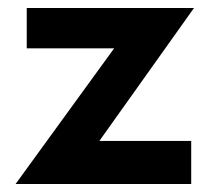

<svg xmlns="http://www.w3.org/2000/svg" viewBox="-20 -461 545 481"><path d="M466 -441 229 -108H459V0H19L266 -340H47V-441Z"/></svg>

Font: RailwayN12
Style: Semibold
Weight: 400
Version: 1999; 1.0, initial release  Kernus: V2.0